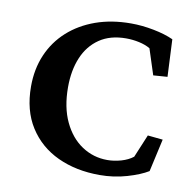

<svg xmlns="http://www.w3.org/2000/svg" viewBox="-70 -653 740 733"><g transform="rotate(10 300.0 -286.5)"><path d="M362.3 8.8Q270.5 8.8 199.2 -24.4Q127.9 -57.6 86.9 -122.1Q45.9 -186.5 45.9 -279.3Q45.9 -346.7 69.8 -402.3Q93.8 -458 138.2 -498Q182.6 -538.1 244.1 -560.1Q305.7 -582 380.9 -582Q423.8 -582 468.8 -573.2Q513.7 -564.5 545.9 -549.8L552.7 -405.3L498 -401.4L465.8 -501Q447.3 -511.7 422.4 -517.1Q397.5 -522.5 372.1 -522.5Q310.5 -522.5 269 -494.1Q227.5 -465.8 206.5 -416Q185.5 -366.2 185.5 -300.8Q185.5 -222.7 211.9 -167Q238.3 -111.3 282.7 -82Q327.1 -52.7 380.9 -52.7Q407.2 -52.7 434.6 -60.5Q461.9 -68.4 480.5 -83L517.6 -171.9L576.2 -166L547.9 -39.1Q517.6 -20.5 467.3 -5.9Q417 8.8 362.3 8.8Z"/></g></svg>

Font: Crimson Pro ExtraLight SemiBold
Style: Regular
Weight: 600
Version: Version 1.002